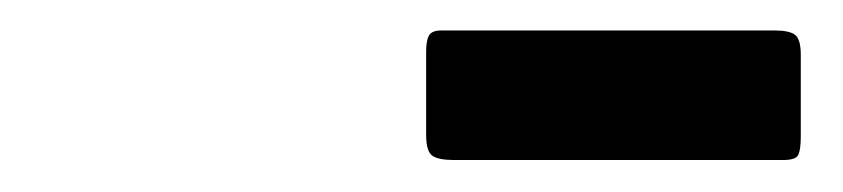

<svg xmlns="http://www.w3.org/2000/svg" viewBox="-20 -924 540 123"><path d="M253 -837.5Q253 -827 257 -824.2Q261 -821.5 270.5 -821.5H482Q490 -821.5 491.5 -825Q493 -828.5 493 -836.5V-889Q493 -899 489.2 -901.8Q485.5 -904.5 476 -904.5H263Q256.5 -904.5 254.8 -901.2Q253 -898 253 -891Z"/></svg>

Font: Besley ExtraBold
Style: Italic
Weight: 800
Italic angle: -13°
Designer: Owen Earl
Foundry: indestructible type*
Version: Version 2.001